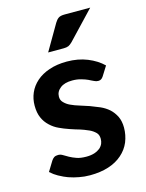

<svg xmlns="http://www.w3.org/2000/svg" viewBox="-113 -800 664 876"><g transform="rotate(-15 219.5 -361.5)"><path d="M401.9 -457.5 374 -413.1Q369.1 -405.3 363.3 -401.9Q358.4 -398.4 349.6 -398.4Q339.8 -398.4 330.6 -403.3Q327.1 -404.8 319.1 -408.7Q311 -412.6 306.6 -415Q294.9 -420.4 275.9 -425.8Q257.3 -431.2 234.9 -431.2Q198.2 -431.2 178.2 -415.5Q157.2 -399.4 157.2 -375Q157.2 -358.4 168 -347.7Q180.2 -335 196.3 -327.6Q217.3 -317.9 236.3 -312.5Q251.5 -308.1 282.7 -297.4Q295.4 -293 328.1 -279.3Q351.1 -269 368.7 -253.4Q385.7 -237.8 397 -215.3Q407.7 -192.4 407.7 -162.6Q407.7 -127.4 394.5 -94.7Q381.3 -63.5 355 -40.5Q328.6 -17.1 291 -4.9Q252 7.8 202.6 7.8Q174.8 7.8 150.9 2.9Q127.9 -1 102.5 -9.8Q84.5 -16.1 59.6 -29.8Q42.5 -39.1 24.4 -55.2L53.2 -102.1Q59.1 -110.8 65.9 -115.2Q73.2 -119.6 85 -119.6Q96.2 -119.6 106.9 -112.8Q111.8 -109.4 130.4 -99.1Q144.5 -91.3 162.6 -85Q180.2 -78.6 208.5 -78.6Q229.5 -78.6 246.6 -84Q260.7 -88.4 272.5 -97.7Q282.2 -106 287.6 -117.7Q292 -128.4 292 -140.6Q292 -159.2 281.7 -169.9Q269 -182.6 252.9 -189.9Q227.1 -201.2 212.4 -205.6Q191.4 -211.4 166 -220.2Q140.1 -229 119.6 -238.8Q97.7 -248.5 79.1 -266.1Q60.1 -283.7 50.3 -306.6Q39.6 -330.1 39.6 -364.3Q39.6 -396.5 51.8 -424.3Q64 -452.6 88.9 -474.6Q113.3 -496.1 149.4 -508.3Q186 -521 232.9 -521Q286.1 -521 329.6 -503.4Q373 -485.8 401.9 -457.5ZM280.3 -731H400.4L276.9 -600.6Q267.1 -590.8 258.8 -586.9Q249.5 -583 235.8 -583H162.1L232.9 -704.6Q240.7 -717.8 250.5 -724.6Q259.8 -731 280.3 -731Z"/></g></svg>

Font: Lato-SemiBold
Style: Bold
Weight: 500
Designer: Lukasz Dziedzic with Adam Twardoch and Botio Nikoltchev
Foundry: tyPoland Lukasz Dziedzic
Version: ""